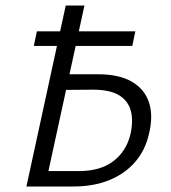

<svg xmlns="http://www.w3.org/2000/svg" viewBox="-20 -678 622 698"><path d="M103 -511 114 -564H472L461 -511ZM76 0 219 -658H287L156 -56H266Q345 -56 392 -92Q439 -128 454 -189Q465 -237 456 -273.5Q447 -310 414 -331Q381 -352 317 -352L194 -351L202 -408H337Q412 -408 458.5 -381.5Q505 -355 521.5 -306Q538 -257 521 -189Q508 -132 471.5 -89.5Q435 -47 378 -23.5Q321 0 246 0Z"/></svg>

Font: Ysabeau Office
Style: Italic
Weight: 400
Italic angle: -12°
Designer: Christian Thalmann (Catharsis Fonts)
Version: Version 2.001;gftools[0.9.30]; featfreeze: tnum,lnum,ss02